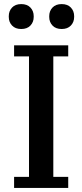

<svg xmlns="http://www.w3.org/2000/svg" viewBox="-20 -920 403 940"><path d="M49 -54H122V-644H49V-698H314V-644H241V-54H314V0H49ZM84 -778Q55 -778 39 -795Q23 -812 23 -837V-841Q23 -866 39 -883Q55 -900 84 -900Q113 -900 129 -883Q145 -866 145 -841V-837Q145 -812 129 -795Q113 -778 84 -778ZM282 -778Q253 -778 237 -795Q221 -812 221 -837V-841Q221 -866 237 -883Q253 -900 282 -900Q311 -900 327 -883Q343 -866 343 -841V-837Q343 -812 327 -795Q311 -778 282 -778Z"/></svg>

Font: IBM Plex Serif Medm
Style: Regular
Weight: 500
Designer: Mike Abbink, Paul van der Laan, Pieter van Rosmalen
Foundry: Bold Monday
Version: Version 3.001